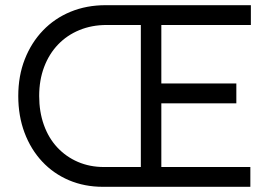

<svg xmlns="http://www.w3.org/2000/svg" viewBox="-20 -720 1059 740"><path d="M376.7 0Q305.7 0 245.9 -25.3Q186.1 -50.7 142.4 -97.5Q98.7 -144.3 74.5 -208.7Q50.4 -273 50.4 -350Q50.4 -427.3 75.4 -491.3Q100.4 -555.3 145.4 -602.3Q190.4 -649.3 252 -674.7Q313.6 -700 386.9 -700H946.9V-623.7H601.8V-398.2H890.9V-321.8H601.8V-76.3H944.9V0ZM131 -350Q131 -289 149.2 -238.2Q167.4 -187.5 201 -151.6Q234.6 -115.7 280.3 -96Q326 -76.3 380.7 -76.3H522.8V-623.7H390.9Q333.9 -623.7 286.2 -604.1Q238.5 -584.6 203.8 -548.4Q169.1 -512.2 150.1 -461.8Q131 -411.4 131 -350Z"/></svg>

Font: Lexend Medium
Style: Regular
Weight: 500
Designer: Bonnie Shaver-Troup, Thomas Jockin
Foundry: Lexend
Version: Version 1.005